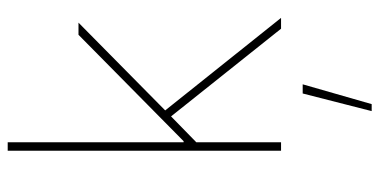

<svg xmlns="http://www.w3.org/2000/svg" viewBox="-269 -499 1009 511"><g transform="rotate(-90 235.5 -243.5)"><path d="M106.4 -219.7V-259.3H115.2L398.4 -539.1H430.7L189.5 -300.8L186.5 -297.9ZM89.8 0V-727.5H112.3V0ZM414.6 0 174.8 -300.8 191.9 -314.9 443.4 0ZM195.3 241.2 242.2 57.6H266.6L213.9 241.2Z"/></g></svg>

Font: Inter 18pt Thin
Style: Regular
Weight: 250
Designer: Rasmus Andersson
Foundry: rsms
Version: Version 4.001;git-66647c0bb